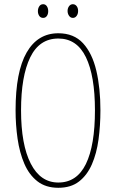

<svg xmlns="http://www.w3.org/2000/svg" viewBox="-20 -882 551 912"><path d="M457 -358Q457 -286 448 -219.5Q439 -153 416.5 -101.5Q394 -50 355.5 -20Q317 10 257 10Q197 10 157.5 -21Q118 -52 95.5 -104.5Q73 -157 63.5 -223Q54 -289 54 -358Q54 -541 106.5 -632.5Q159 -724 257 -724Q331 -724 374.5 -676.5Q418 -629 437.5 -546.5Q457 -464 457 -358ZM80 -358Q80 -195 126 -105Q172 -15 257 -15Q345 -15 388 -103Q431 -191 431 -358Q431 -522 388 -610.5Q345 -699 257 -699Q167 -699 123.5 -609.5Q80 -520 80 -358ZM160 -829Q160 -842 166.5 -852Q173 -862 185 -862Q196 -862 202.5 -852.5Q209 -843 209 -829Q209 -815 202.5 -806Q196 -797 185 -797Q173 -797 166.5 -806.5Q160 -816 160 -829ZM301 -830Q301 -843 308 -852.5Q315 -862 326 -862Q337 -862 344 -853Q351 -844 351 -830Q351 -816 344 -806.5Q337 -797 326 -797Q315 -797 308 -807Q301 -817 301 -830Z"/></svg>

Font: Noto Sans ExtraCondensed Thin
Style: Regular
Weight: 100
Width: 2
Designer: Monotype Design Team
Foundry: Monotype Imaging Inc.
Version: Version 2.013; ttfautohint (v1.8.4.7-5d5b)